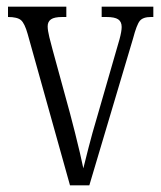

<svg xmlns="http://www.w3.org/2000/svg" viewBox="-20 -556 483 576"><path d="M63 -454Q54 -486 43 -495.5Q32 -505 4 -505V-536H179V-505H167Q143 -505 133 -498Q123 -491 123 -477Q123 -465 128 -444.5Q133 -424 138 -406L190 -216Q197 -189 205 -158Q213 -127 219.5 -98.5Q226 -70 230 -51Q235 -71 245.5 -112.5Q256 -154 273 -211L320 -374Q332 -414 338.5 -438Q345 -462 345 -475Q345 -491 334.5 -498Q324 -505 299 -505H285V-536H440V-505H433Q409 -505 399.5 -493.5Q390 -482 379 -440L248 0H190Z"/></svg>

Font: Noto Serif ExtraCondensed Light
Style: Regular
Weight: 300
Width: 2
Designer: Monotype Design Team
Foundry: Monotype Imaging Inc.
Version: Version 2.014; ttfautohint (v1.8.4.7-5d5b)